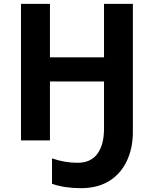

<svg xmlns="http://www.w3.org/2000/svg" viewBox="-20 -734 805 1004"><path d="M523.9 -61V-308.1H241.2V0H89.8V-713.9H241.2V-434.1H523.9V-713.9H674.8V-43.9Q674.8 42.5 642.1 109.9Q609.4 177.2 549.1 213.6Q488.8 250 402.8 250Q316.9 250 252 227.1V94.2Q317.9 117.2 386.2 117.2Q454.6 117.2 489.3 70.1Q523.9 22.9 523.9 -61Z"/></svg>

Font: OpenSans-Bold
Style: Bold
Weight: 700
Foundry: Ascender Corporation
Version: Version 1.10